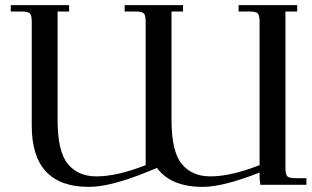

<svg xmlns="http://www.w3.org/2000/svg" viewBox="-20 -722 1217 750"><path d="M22 -677V-702H250V-677H205V-253Q205 -130 245 -81.5Q285 -33 357 -33Q437 -33 549 -77V-637Q549 -662 542 -669.5Q535 -677 510 -677H467V-702H695V-677H650V-253Q650 -130 690 -81.5Q730 -33 802 -33Q882 -33 994 -77V-637Q994 -662 987 -669.5Q980 -677 955 -677H912V-702H1141V-677H1095V-66Q1095 -41 1102 -33.5Q1109 -26 1134 -26H1177V0H997L994 -26V-48Q852 8 772 8Q648 8 593 -66L549 -48Q410 8 327 8Q104 8 104 -231V-637Q104 -662 97 -669.5Q90 -677 65 -677Z"/></svg>

Font: Dihjauti
Style: Bold
Weight: 700
Designer: T. Christopher White
Version: Version 3.0.0